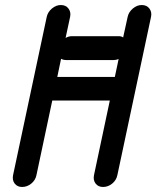

<svg xmlns="http://www.w3.org/2000/svg" viewBox="-20 -744 622 764"><path d="M166 -677Q170 -696 186.5 -710Q203 -724 222 -724Q242 -724 252.5 -710Q263 -696 259 -677L241 -593Q253 -600 266 -600H453Q463 -600 470 -595L488 -677Q492 -696 508.5 -710Q525 -724 544 -724Q564 -724 574.5 -710Q585 -696 581 -677L447 -47Q443 -27 426.5 -13.5Q410 0 390 0Q371 0 360.5 -13.5Q350 -27 354 -47L417 -344H188L125 -47Q121 -27 104.5 -13.5Q88 0 68 0Q49 0 38.5 -13.5Q28 -27 32 -47ZM245 -505Q232 -505 223 -510L208 -438H437L452 -509Q442 -505 432 -505Z"/></svg>

Font: VDS
Style: Italic
Weight: 400
Designer: artmaker
Foundry: artmaker
Version: Version 1.000 2009 initial release